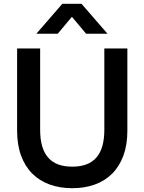

<svg xmlns="http://www.w3.org/2000/svg" viewBox="-20 -975 760 1010"><path d="M171.2 -797.5 307.8 -955H408.8L545.5 -797.5H433L358.3 -886.7L283.7 -797.5ZM360 15Q425.2 15 478.5 -4.2Q531.8 -23.4 570 -61.5Q608.2 -99.7 629.1 -156.3Q650 -213 650 -287.5V-720H528.8V-292.3Q528.8 -243.5 518.5 -207Q508.1 -170.6 487.2 -146.5Q466.4 -122.3 434.6 -110.3Q402.8 -98.3 360 -98.3Q317.2 -98.3 285.4 -110.3Q253.6 -122.3 232.8 -146.5Q211.9 -170.6 201.5 -207Q191.2 -243.5 191.2 -292.3V-720H70V-287.5Q70 -213 90.9 -156.3Q111.8 -99.7 150 -61.5Q188.2 -23.4 241.8 -4.2Q295.2 15 360 15Z"/></svg>

Font: Vela Sans GX ExtLt
Style: Regular
Weight: 200
Designer: Principal design: Mikhail Sharanda - project Manrope.
Design modification: Ravid Balaliev
Foundry: Mikhail Sharanda
Version: Version 1.001